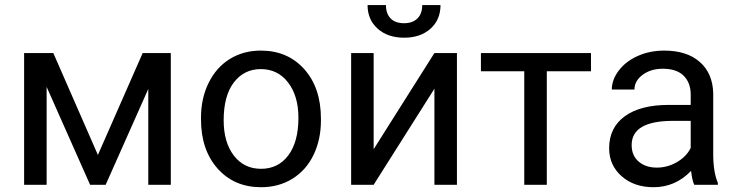

<svg xmlns="http://www.w3.org/2000/svg" viewBox="-20 -741 2954 770"><path d="M372.6 -119.6 552.2 -528.3H665V0H574.7V-384.3L403.8 0H341.3L167 -392.6V0H76.7V-528.3H193.8Z M786.1 -269Q786.1 -346.7 816.7 -408.7Q847.2 -470.7 901.6 -504.4Q956.1 -538.1 1025.9 -538.1Q1133.8 -538.1 1200.4 -463.4Q1267.1 -388.7 1267.1 -264.6V-258.3Q1267.1 -181.2 1237.5 -119.9Q1208 -58.6 1153.1 -24.4Q1098.1 9.8 1026.9 9.8Q919.4 9.8 852.8 -64.9Q786.1 -139.6 786.1 -262.7ZM877 -258.3Q877 -170.4 917.7 -117.2Q958.5 -64 1026.9 -64Q1095.7 -64 1136.2 -117.9Q1176.8 -171.9 1176.8 -269Q1176.8 -356 1135.5 -409.9Q1094.2 -463.9 1025.9 -463.9Q959 -463.9 918 -410.6Q877 -357.4 877 -258.3Z M1722.2 -528.3H1812.5V0H1722.2V-385.3L1478.5 0H1388.2V-528.3H1478.5V-142.6ZM1746.6 -720.7Q1746.6 -661.6 1706.3 -625.7Q1666 -589.8 1600.6 -589.8Q1535.2 -589.8 1494.6 -626Q1454.1 -662.1 1454.1 -720.7H1527.8Q1527.8 -686.5 1546.4 -667.2Q1564.9 -647.9 1600.6 -647.9Q1634.8 -647.9 1654.1 -667Q1673.3 -686 1673.3 -720.7Z M2350.1 -455.1H2172.9V0H2082.5V-455.1H1908.7V-528.3H2350.1Z M2764.2 0Q2756.3 -15.6 2751.5 -55.7Q2688.5 9.8 2601.1 9.8Q2522.9 9.8 2472.9 -34.4Q2422.9 -78.6 2422.9 -146.5Q2422.9 -229 2485.6 -274.7Q2548.3 -320.3 2662.1 -320.3H2750V-361.8Q2750 -409.2 2721.7 -437.3Q2693.4 -465.3 2638.2 -465.3Q2589.8 -465.3 2557.1 -440.9Q2524.4 -416.5 2524.4 -381.8H2433.6Q2433.6 -421.4 2461.7 -458.3Q2489.7 -495.1 2537.8 -516.6Q2585.9 -538.1 2643.6 -538.1Q2734.9 -538.1 2786.6 -492.4Q2838.4 -446.8 2840.3 -366.7V-123.5Q2840.3 -50.8 2858.9 -7.8V0ZM2614.3 -68.8Q2656.7 -68.8 2694.8 -90.8Q2732.9 -112.8 2750 -147.9V-256.3H2679.2Q2513.2 -256.3 2513.2 -159.2Q2513.2 -116.7 2541.5 -92.8Q2569.8 -68.8 2614.3 -68.8Z"/></svg>

Font: Roboto
Style: Regular
Weight: 400
Designer: Google
Version: Version 2.001047; 2015